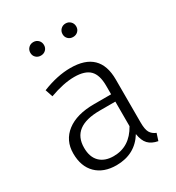

<svg xmlns="http://www.w3.org/2000/svg" viewBox="-180 -853 895 975"><g transform="rotate(-30 268.0 -365.5)"><path d="M228 -36.1Q322.3 -36.1 373 -127.9V-272H282.2Q118.2 -272 118.2 -147.9Q118.2 -93.8 147.2 -64.9Q176.3 -36.1 228 -36.1ZM431.2 -368.2V-116.2Q431.2 -75.2 441.7 -57.1Q452.1 -39.1 475.1 -29.8L461.9 11.2Q425.8 4.4 406.5 -15.9Q387.2 -36.1 380.9 -77.1Q326.7 10.7 217.8 11.2Q142.6 11.2 99.4 -31.5Q56.2 -74.2 56.2 -150.4Q56.2 -226.6 113.5 -270.8Q170.9 -314.9 272.9 -314.9H373V-365.2Q373 -428.2 345 -456.5Q316.9 -484.9 254.4 -484.9Q191.9 -484.9 109.9 -455.1L95.2 -499Q183.1 -534.2 259.8 -534.2Q431.2 -534.2 431.2 -368.2ZM380.6 -674.1Q369.1 -663.1 352.1 -663.1Q335 -663.1 323.5 -674.1Q312 -685.1 312 -702.1Q312 -719.2 323.5 -730.7Q335 -742.2 352.1 -742.2Q369.1 -742.2 380.6 -730.7Q392.1 -719.2 392.1 -702.1Q392.1 -685.1 380.6 -674.1ZM191.7 -674.1Q180.2 -663.1 163.1 -663.1Q146 -663.1 134.5 -674.1Q123 -685.1 123 -702.1Q123 -719.2 134.5 -730.7Q146 -742.2 163.1 -742.2Q180.2 -742.2 191.7 -730.7Q203.1 -719.2 203.1 -702.1Q203.1 -685.1 191.7 -674.1Z"/></g></svg>

Font: FiraSans-Light
Style: Regular
Weight: 300
Designer: Carrois Corporate & Edenspiekermann AG
Foundry: Carrois Corporate GbR & Edenspiekermann AG
Version: Version 3.106;PS 003.106;hotconv 1.0.70;makeotf.lib2.5.58329